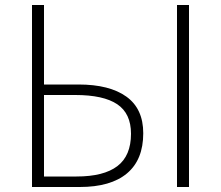

<svg xmlns="http://www.w3.org/2000/svg" viewBox="-20 -748 884 768"><path d="M108 -728H156V-410H294Q418 -410 485.5 -361.5Q553 -313 553 -215Q553 -109 488 -54.5Q423 0 299 0H108ZM504 -213Q504 -294 449 -331Q394 -368 281 -368H156V-42H286Q395 -42 449.5 -83.5Q504 -125 504 -213ZM688 -728H736V0H688Z"/></svg>

Font: Merged Yaku Han JP ExtraLight
Style: Regular
Weight: 250
Designer: Ryoko NISHIZUKA 西塚涼子 (kana, bopomofo & ideographs); Paul D. Hunt (Latin, Greek & Cyrillic); Sandoll Communications 산돌커뮤니
Foundry: Adobe
Version: Version 2.004